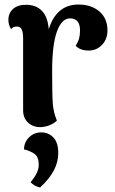

<svg xmlns="http://www.w3.org/2000/svg" viewBox="-20 -550 508 847"><path d="M454 -416Q454 -378 431 -353Q408 -328 373 -327Q333 -327 314 -348Q325 -366 329 -381Q333 -396 333 -416Q333 -442 322 -455.5Q311 -469 289 -469Q252 -469 231 -410.5Q210 -352 210 -236Q210 -129 213 -91.5Q216 -54 231 -18Q220 -7 201 1.5Q182 10 157 11Q126 11 104 -9Q82 -29 82 -63V-380Q82 -408 75.5 -420.5Q69 -433 55 -433Q36 -433 29 -421Q17 -441 17 -462Q17 -492 37.5 -510.5Q58 -529 95 -529Q139 -529 165 -502Q191 -475 195 -421Q229 -530 326 -530Q383 -530 418.5 -499.5Q454 -469 454 -416ZM115 254Q133 232 142 213.5Q151 195 151 176Q151 143 133 129.5Q115 116 86 109Q86 78 108 56Q130 34 162 34Q194 34 215.5 56.5Q237 79 237 125Q237 164 218 201Q199 238 157 277Q134 273 115 254Z"/></svg>

Font: Arima Madurai Black
Style: Regular
Weight: 900
Designer: Joana Correia and Natanael Gama
Foundry: NDISCOVER
Version: Version 1.020